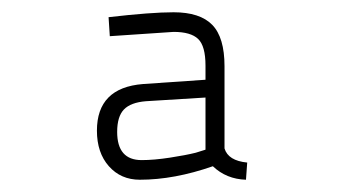

<svg xmlns="http://www.w3.org/2000/svg" viewBox="-20 -679 558 313"><path d="M346 -571V-437Q352 -417 383 -414L381 -386Q349 -387 327 -408Q264 -386 208 -386Q177 -386 157.5 -408Q138 -430 138 -466Q138 -536 213 -542L315 -549V-572Q315 -604 303 -615.5Q291 -627 263 -627L159 -620L157 -651Q226 -659 263 -659Q306 -659 326 -638.5Q346 -618 346 -571ZM315 -520 218 -514Q193 -512 182 -500.5Q171 -489 171 -464Q171 -418 211 -418Q231 -418 257 -422Q283 -426 299 -430L315 -435Z"/></svg>

Font: TitilliumText22L Lt
Style: Thin
Weight: 300
Designer: Campivisivi
Foundry: Campivisivi
Version: 1.000